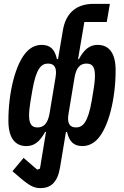

<svg xmlns="http://www.w3.org/2000/svg" viewBox="-20 -760 640 992"><path d="M305 -603.7 279.8 -454.9H274.1C262.4 -508.2 236.9 -528.1 195 -528.1C168.3 -528.1 142.4 -517.4 121.1 -496.1C58.9 -433.9 23.4 -279.5 23.4 -136.4C23.4 -46.2 58.6 -5.3 116.1 -5.3C154.1 -5.3 183.9 -24.5 213.4 -78.8H217.7L186.4 111.5L172.2 116.5L101.9 55.8L44.4 124.6L81.7 156.6C132.5 200.3 156.2 212 189.3 212C240.8 212 277.3 183.6 290.1 105.5L320.7 -78.1H326.3C338.4 -24.9 364 -5.3 406.2 -5.3C432.5 -5.3 458.5 -16 480.1 -37.3C542.3 -99.4 577.4 -253.9 577.4 -397C577.4 -486.9 542.3 -528.1 484.7 -528.1C446.7 -528.1 416.9 -509.2 387.4 -454.2H383.2L415.8 -646.3H531.6L547.6 -740.1H463.8C370.7 -740.1 319.2 -688.9 305 -603.7ZM130.3 -162.6C130.3 -182.5 132.1 -203.5 137.4 -235.8L147 -292.3C166.2 -404.5 192.5 -431.5 227.6 -431.5C260.7 -431.5 275.6 -411.6 267 -360.4L235.8 -172.6C226.6 -121.1 205.3 -101.6 174.4 -101.6C146.3 -101.6 130.3 -116.1 130.3 -162.6ZM334.2 -172.9 365.4 -361.2C374.3 -412.3 395.6 -431.5 426.5 -431.5C454.9 -431.5 470.5 -417.3 470.5 -370.7C470.5 -350.5 468.8 -329.5 463.4 -297.6L454.2 -241.1C435 -128.9 408.4 -101.6 373.2 -101.6C340.2 -101.6 325.3 -121.8 334.2 -172.9Z"/></svg>

Font: Margiela Mono Italic SmBold It
Style: Regular
Weight: 600
Designer: Mike Abbink, Paul van der Laan, Pieter van Rosmalen
Foundry: Bold Monday
Version: Version 2.003 2021